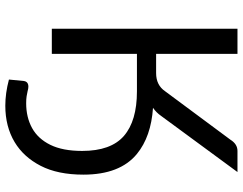

<svg xmlns="http://www.w3.org/2000/svg" viewBox="-118 -638 936 741"><g transform="rotate(90 350.5 -268.0)"><path d="M388.5 180Q340 180 287.5 166L293 109.5Q295 91 315 91Q322.5 91 332.5 94Q341 96 352.2 97.8Q363.5 99.5 379 99.5Q433 99.5 474.5 76.8Q516 54 539.5 6.2Q563 -41.5 563 -116.5Q563 -227.5 505 -277.8Q447 -328 333 -328H188.5V0.5H91.5V-716H188.5V-402H262.5Q309 -402 332.5 -436.5L519.5 -688.5Q536.5 -716 563 -716H644.5L428 -421.5Q414.5 -402 396.5 -390Q508 -382.5 574.5 -328Q654.5 -262.5 654.5 -121.5Q654.5 -22.5 620.5 43.5Q586.5 109.5 529 144Q469 180 388.5 180Z"/></g></svg>

Font: Verano Sans
Style: Regular
Weight: 400
Designer: Lukasz Dziedzic with Adam Twardoch and Botio Nikoltchev
Foundry: tyPoland Lukasz Dziedzic
Version: Version 3.001;December 28, 2019;FontCreator 12.0.0.2547 64-b